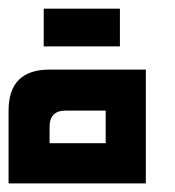

<svg xmlns="http://www.w3.org/2000/svg" viewBox="-20 -428 409 448"><path d="M0 0V-169.9Q0 -265.6 95.7 -265.6H320.3V0ZM226.6 -169.9H132.8Q95.7 -169.9 95.7 -131.8V-93.8H226.6ZM259.8 -407.7V-319.8H82V-407.7Z"/></svg>

Font: Aswaq
Style: Regular
Weight: 400
Designer: Husham Jawad
Version: Version 1.000;November 3, 2021;FontCreator 14.0.0.2814 32-bi